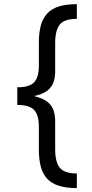

<svg xmlns="http://www.w3.org/2000/svg" viewBox="-20 -790 453 948"><path d="M65.4 -309.1V-358.9Q125 -358.9 148.4 -383.5Q171.9 -408.2 171.9 -465.8V-578.6Q171.9 -628.4 181.6 -664.3Q191.4 -700.2 213.4 -723.6Q235.4 -747.1 271.2 -758.3Q307.1 -769.5 359.4 -769.5V-696.8Q297.4 -696.8 274.9 -668.5Q252.4 -640.1 252.4 -577.6V-437Q252.4 -409.2 244.9 -386Q237.3 -362.8 217.3 -345.5Q197.3 -328.1 160.6 -318.6Q124 -309.1 65.4 -309.1ZM359.4 138.7Q307.1 138.7 271.2 127.4Q235.4 116.2 213.4 93Q191.4 69.8 181.6 33.7Q171.9 -2.4 171.9 -52.2V-164.1Q171.9 -222.2 148.4 -247.1Q125 -272 65.4 -272V-321.8Q124 -321.8 160.6 -312Q197.3 -302.2 217.3 -284.7Q237.3 -267.1 244.9 -243.7Q252.4 -220.2 252.4 -192.9V-53.2Q252.4 9.3 274.9 37.8Q297.4 66.4 359.4 66.4ZM65.4 -271.5V-359.4H151.9V-271.5Z"/></svg>

Font: Inter 20pt
Style: Regular
Weight: 400
Version: Version 4.001;git-66647c0bb